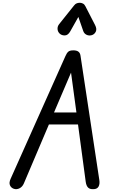

<svg xmlns="http://www.w3.org/2000/svg" viewBox="-20 -1368 834 1388"><path d="M80.5 -3Q60 -10 52 -28.8Q44 -47.5 57 -76L453 -962.5Q462.5 -984.5 473.5 -994.2Q484.5 -1004 510 -1004Q535 -1004 547.2 -994.2Q559.5 -984.5 562 -965L698 -67Q702.5 -38.5 693 -20.2Q683.5 -2 658.5 -0.5Q630.5 1.5 617 -11.8Q603.5 -25 599.5 -55L544 -468H333.5L152.5 -42Q142 -17.5 121.5 -7Q101 3.5 80.5 -3ZM370.5 -555H532.5L493.5 -843ZM644 -1114Q623.5 -1108 605.8 -1116.5Q588 -1125 581.5 -1144.5L546.5 -1245.5L488 -1141.5Q472 -1113 449.8 -1112Q427.5 -1111 412.5 -1124Q397 -1138.5 396 -1158.2Q395 -1178 408 -1194L515.5 -1328.5Q525 -1341 536 -1344.5Q547 -1348 557.5 -1348Q567.5 -1348 579 -1342.5Q590.5 -1337 597 -1323.5L667 -1187.5Q682 -1158.5 672.5 -1139.2Q663 -1120 644 -1114Z"/></svg>

Font: Edu SA Hand Medium
Style: Regular
Weight: 500
Designer: Tina and Corey Anderson, Eben Sorkin, Mirko Velimirovic
Foundry: Google for Education
Version: Version 2.000